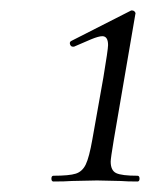

<svg xmlns="http://www.w3.org/2000/svg" viewBox="-20 -749 286 366"><path d="M82 -414Q112 -414 124.5 -418Q137 -422 143.5 -435.5Q150 -449 156 -483L177 -601Q186 -655 186 -663Q186 -680 175 -680Q168 -680 153.5 -674Q139 -668 121 -660H119Q115 -660 113.5 -664.5Q112 -669 116 -671L230 -729H232Q235 -729 237 -726.5Q239 -724 238 -722L197 -483Q191 -447 191 -441Q191 -424 201.5 -419Q212 -414 242 -414Q246 -414 246 -408.5Q246 -403 242 -403Q222 -403 210 -404L165 -405L117 -404Q104 -403 82 -403Q78 -403 78 -408.5Q78 -414 82 -414Z"/></svg>

Font: Cormorant Garamond
Style: Italic
Weight: 400
Italic angle: -10°
Designer: Christian Thalmann (Catharsis Fonts)
Foundry: Catharsis Fonts
Version: Version 4.000